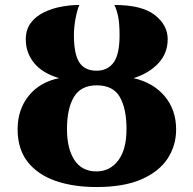

<svg xmlns="http://www.w3.org/2000/svg" viewBox="-20 -744 780 774"><path d="M369 10Q275 10 203.5 -15Q132 -40 91.5 -91.5Q51 -143 51 -223Q51 -302 95.5 -357.5Q140 -413 218 -429Q151 -449 117.5 -490Q84 -531 84 -585Q84 -625 104 -651.5Q124 -678 156.5 -694Q189 -710 227 -717Q265 -724 300 -724Q291 -704 284.5 -669Q278 -634 278 -603Q278 -525 300 -492Q322 -459 369 -459Q414 -459 438 -492Q462 -525 462 -602Q462 -648 456.5 -676Q451 -704 441 -724Q552 -724 604 -683.5Q656 -643 656 -586Q656 -529 618 -488.5Q580 -448 518 -429Q598 -411 644 -356Q690 -301 690 -222Q690 -157 655.5 -104.5Q621 -52 550 -21Q479 10 369 10ZM369 -53Q423 -53 456.5 -97Q490 -141 490 -224Q490 -306 463 -353Q436 -400 370 -400Q306 -400 278 -353Q250 -306 250 -224Q250 -145 280 -99Q310 -53 369 -53Z"/></svg>

Font: Noto Serif SemiCondensed Black
Style: Regular
Weight: 900
Width: 4
Designer: Monotype Design Team
Foundry: Monotype Imaging Inc.
Version: Version 2.014; ttfautohint (v1.8.4.7-5d5b)